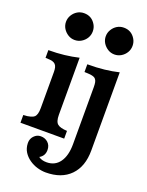

<svg xmlns="http://www.w3.org/2000/svg" viewBox="-169 -890 838 1092"><g transform="rotate(20 250.0 -344.0)"><path d="M386.2 -807.1Q432.6 -807.1 456.5 -766.6Q467.3 -748.5 467.3 -726.1Q467.3 -704.1 456.3 -685.8Q445.3 -667.5 426.8 -656.2Q408.2 -645 386.2 -645Q364.3 -645 345.9 -656.5Q327.6 -668 316.4 -686Q305.2 -704.6 305.2 -726.1Q305.2 -748 316.7 -766.8Q328.1 -785.6 346.2 -796.4Q364.3 -807.1 386.2 -807.1ZM145.5 -807.1Q191.9 -807.1 215.8 -766.6Q226.6 -748.5 226.6 -726.1Q226.6 -704.1 215.6 -685.8Q204.6 -667.5 186 -656.2Q167.5 -645 145.5 -645Q123.5 -645 105.2 -656.5Q86.9 -668 75.7 -686Q64.5 -704.6 64.5 -726.1Q64.5 -748 75.9 -766.8Q87.4 -785.6 105.5 -796.4Q123.5 -807.1 145.5 -807.1ZM450.2 -86.9Q450.2 10.3 397 64.7Q343.8 119.1 248.5 119.1Q224.6 119.1 198 111.6Q171.4 104 148.4 87.9Q126 72.3 111.8 50Q97.7 27.8 96.7 -2Q95.7 -36.6 124 -56.2Q136.7 -64.9 153.8 -64.9Q179.7 -64.9 197.5 -48.3Q215.3 -31.7 215.3 -3.9Q215.3 32.2 184.6 48.8Q203.1 63 233.4 63Q284.2 63 312.3 23.7Q340.3 -15.6 340.3 -85V-430.2Q340.3 -448.2 337.9 -460Q335.4 -471.7 328.6 -479Q324.7 -483.4 317.6 -486.3Q310.5 -489.3 297.4 -491.2Q291 -492.2 281.7 -492.4Q272.5 -492.7 261.2 -493.2V-540Q317.9 -540 363.5 -545.2Q409.2 -550.3 450.2 -560.1ZM207.5 -214.8Q207.5 -172.9 224.6 -159.7Q240.2 -146.5 282.2 -144.5V-97.7H17.6V-144.5Q43.9 -145 61 -150.4Q77.1 -155.3 83.5 -161.6Q89.8 -168 93.8 -181.2Q97.7 -194.3 97.7 -215.8V-434.1Q97.7 -449.2 95 -460.4Q92.3 -471.7 85.4 -479Q79.6 -485.4 66.9 -489.3Q60.5 -491.2 50 -491.9Q39.6 -492.7 25.4 -493.2V-540Q76.2 -540 121.1 -545.2Q166 -550.3 207.5 -560.1Z"/></g></svg>

Font: BIZ UDMincho
Style: Bold
Weight: 700
Monospace: yes
Designer: TypeBank Co., Ltd.
Foundry: Morisawa Inc.
Version: Version 1.06